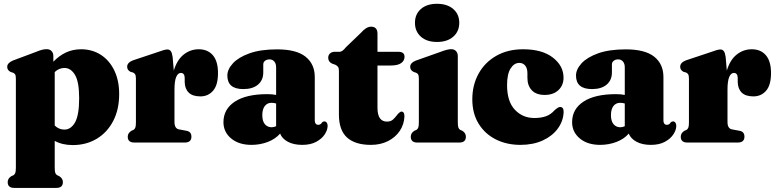

<svg xmlns="http://www.w3.org/2000/svg" viewBox="-20 -732 3987 986"><path d="M254 -444V-415Q283.5 -446 318.8 -462.5Q354 -479 396.5 -479Q453.5 -479 497.8 -450.5Q542 -422 567 -370.2Q592 -318.5 592 -249Q592 -169.5 561.2 -110.5Q530.5 -51.5 476.5 -19.2Q422.5 13 353.5 13Q300 13 261 -8.5V128.5Q261 148.5 264 156.2Q267 164 274 168L284 172.5Q303 184.5 303 203Q303 233 269.5 233H53Q19.5 233 19.5 203Q19.5 184.5 38.5 172.5L49 168Q55.5 164 58.5 156.2Q61.5 148.5 61.5 128.5V-327.5Q61.5 -343.5 57.8 -349.8Q54 -356 46 -359L35.5 -362Q17 -371 17 -388.5Q17 -408.5 46 -421L161 -464Q181.5 -472.5 194.5 -476Q207.5 -479.5 219.5 -479.5Q236 -479.5 245 -469.5Q254 -459.5 254 -444ZM311 -383Q283 -383 261 -362V-87.5Q282 -66.5 310.5 -66.5Q344.5 -66.5 365.5 -103.8Q386.5 -141 386.5 -228Q386.5 -311.5 365.2 -347.2Q344 -383 311 -383Z M866.5 -439.5 872.5 -369.5Q889.5 -425.5 923.8 -452.2Q958 -479 1000.5 -479Q1047 -479 1073.2 -448.2Q1099.5 -417.5 1099.5 -356.5Q1099.5 -295 1074.2 -266Q1049 -237 1009 -237Q968.5 -237 948.8 -256.8Q929 -276.5 928.5 -311.5V-332Q928 -357.5 908.5 -357.5Q894 -357.5 885 -337Q876 -316.5 876 -271V-105.5Q876 -71.5 899.5 -67.5L937 -60.5Q963 -56.5 963 -30Q963 0 928.5 0H670Q636 0 636 -30Q636 -48.5 655 -60.5L665.5 -65Q672 -69 675 -76.8Q678 -84.5 678 -103.5V-327.5Q678 -343.5 674.2 -350Q670.5 -356.5 662.5 -360L651.5 -362.5Q633 -371.5 633 -389Q633 -410.5 662.5 -422L785.5 -463Q825.5 -478 839 -478Q850.5 -478 857 -469.5Q863.5 -461 866.5 -439.5Z M1127.5 -104.5Q1127.5 -171.5 1185.8 -210Q1244 -248.5 1352.5 -248.5Q1378.5 -248.5 1398 -244.5V-386.5Q1398 -405 1388.8 -416Q1379.5 -427 1364 -427Q1350.5 -427 1341.2 -420Q1332 -413 1332 -401V-360Q1332 -320.5 1305 -297.5Q1278 -274.5 1229.5 -274.5Q1147.5 -274.5 1147.5 -344Q1147.5 -375.5 1175.8 -406.5Q1204 -437.5 1260.8 -458Q1317.5 -478.5 1403 -478.5Q1502 -478.5 1549.2 -440.8Q1596.5 -403 1596.5 -336.5V-112Q1596.5 -103 1601 -97Q1605.5 -91 1614.5 -91Q1627 -91 1634 -103.5Q1639 -108.5 1645.5 -108.5Q1653.5 -108.5 1658 -102Q1662.5 -95.5 1662.5 -86Q1662.5 -65 1647.8 -42.2Q1633 -19.5 1604 -3.8Q1575 12 1532 12Q1488 12 1458.2 -4Q1428.5 -20 1418.5 -46Q1394.5 -18 1355 -3Q1315.5 12 1271.5 12Q1206.5 12 1167 -21Q1127.5 -54 1127.5 -104.5ZM1327 -140.5Q1327 -110 1340.2 -94.2Q1353.5 -78.5 1375 -78.5Q1387 -78.5 1398 -84V-200.5Q1387.5 -204 1374 -204Q1352.5 -204 1339.8 -187.5Q1327 -171 1327 -140.5Z M1702 -399.5 1685 -405.5Q1665.5 -415 1665.5 -435.5Q1665.5 -449.5 1675 -457.8Q1684.5 -466 1699 -466H1723.5Q1731 -466 1738.2 -471Q1745.5 -476 1756.5 -489.5L1833 -563Q1860.5 -595 1885.5 -595Q1918.5 -595 1918.5 -558.5V-466H2026Q2057.5 -466 2057.5 -440Q2057.5 -421 2040.5 -408.2Q2023.5 -395.5 1984.5 -395.5H1918.5V-178.5Q1918.5 -107.5 1967.5 -107.5Q1986.5 -107.5 1998 -118Q2009.5 -128.5 2018.8 -141Q2028 -153.5 2039.5 -159Q2057 -160.5 2057 -134Q2055 -92.5 2032.8 -59.5Q2010.5 -26.5 1972.2 -7.2Q1934 12 1884.5 12Q1804 12 1762.2 -25.8Q1720.5 -63.5 1720.5 -143.5V-367.5Q1720.5 -382 1716.2 -388.2Q1712 -394.5 1702 -399.5Z M2224.5 -516.5Q2172 -516.5 2141.5 -543.5Q2111 -570.5 2111 -615Q2111 -659 2141.5 -685.8Q2172 -712.5 2224.5 -712.5Q2276.5 -712.5 2307.5 -685.8Q2338.5 -659 2338.5 -615Q2338.5 -570.5 2307.5 -543.5Q2276.5 -516.5 2224.5 -516.5ZM2331 -444V-104.5Q2331 -84.5 2334 -76.8Q2337 -69 2343.5 -65L2354 -60.5Q2372.5 -49 2372.5 -30Q2372.5 0 2339 0H2123Q2089.5 0 2089.5 -30Q2089.5 -49 2108 -60.5L2118.5 -65Q2125 -69 2128 -76.8Q2131 -84.5 2131 -104.5V-327.5Q2131 -343.5 2127.2 -349.8Q2123.5 -356 2115.5 -359L2105.5 -362Q2086.5 -371 2086.5 -388.5Q2086.5 -409.5 2116 -421L2239 -464.5Q2277.5 -479.5 2297 -479.5Q2313 -479.5 2322 -469.5Q2331 -459.5 2331 -444Z M2874 -333Q2874 -294 2847.8 -269.2Q2821.5 -244.5 2777.5 -244.5Q2733.5 -244.5 2711 -268.5Q2688.5 -292.5 2688.5 -332V-355.5Q2688.5 -381 2677.2 -395Q2666 -409 2646.5 -409Q2620.5 -409 2602.2 -380.5Q2584 -352 2584 -294.5Q2584 -211 2624 -168.5Q2664 -126 2724 -126Q2758.5 -126 2783.8 -135Q2809 -144 2828.5 -166.5Q2840 -176 2846 -179.5Q2852 -183 2857.5 -182.5Q2875 -182 2874.5 -156Q2872.5 -109.5 2844.2 -71.2Q2816 -33 2766.8 -10.5Q2717.5 12 2652.5 12Q2582 12 2526 -16.2Q2470 -44.5 2437.8 -97Q2405.5 -149.5 2405.5 -222Q2405.5 -295.5 2437.8 -353.8Q2470 -412 2528.8 -445.5Q2587.5 -479 2666.5 -479Q2764 -479 2819 -436.5Q2874 -394 2874 -333Z M2918 -104.5Q2918 -171.5 2976.2 -210Q3034.5 -248.5 3143 -248.5Q3169 -248.5 3188.5 -244.5V-386.5Q3188.5 -405 3179.2 -416Q3170 -427 3154.5 -427Q3141 -427 3131.8 -420Q3122.5 -413 3122.5 -401V-360Q3122.5 -320.5 3095.5 -297.5Q3068.5 -274.5 3020 -274.5Q2938 -274.5 2938 -344Q2938 -375.5 2966.2 -406.5Q2994.5 -437.5 3051.2 -458Q3108 -478.5 3193.5 -478.5Q3292.5 -478.5 3339.8 -440.8Q3387 -403 3387 -336.5V-112Q3387 -103 3391.5 -97Q3396 -91 3405 -91Q3417.5 -91 3424.5 -103.5Q3429.5 -108.5 3436 -108.5Q3444 -108.5 3448.5 -102Q3453 -95.5 3453 -86Q3453 -65 3438.2 -42.2Q3423.5 -19.5 3394.5 -3.8Q3365.5 12 3322.5 12Q3278.5 12 3248.8 -4Q3219 -20 3209 -46Q3185 -18 3145.5 -3Q3106 12 3062 12Q2997 12 2957.5 -21Q2918 -54 2918 -104.5ZM3117.5 -140.5Q3117.5 -110 3130.8 -94.2Q3144 -78.5 3165.5 -78.5Q3177.5 -78.5 3188.5 -84V-200.5Q3178 -204 3164.5 -204Q3143 -204 3130.2 -187.5Q3117.5 -171 3117.5 -140.5Z M3706.5 -439.5 3712.5 -369.5Q3729.5 -425.5 3763.8 -452.2Q3798 -479 3840.5 -479Q3887 -479 3913.2 -448.2Q3939.5 -417.5 3939.5 -356.5Q3939.5 -295 3914.2 -266Q3889 -237 3849 -237Q3808.5 -237 3788.8 -256.8Q3769 -276.5 3768.5 -311.5V-332Q3768 -357.5 3748.5 -357.5Q3734 -357.5 3725 -337Q3716 -316.5 3716 -271V-105.5Q3716 -71.5 3739.5 -67.5L3777 -60.5Q3803 -56.5 3803 -30Q3803 0 3768.5 0H3510Q3476 0 3476 -30Q3476 -48.5 3495 -60.5L3505.5 -65Q3512 -69 3515 -76.8Q3518 -84.5 3518 -103.5V-327.5Q3518 -343.5 3514.2 -350Q3510.5 -356.5 3502.5 -360L3491.5 -362.5Q3473 -371.5 3473 -389Q3473 -410.5 3502.5 -422L3625.5 -463Q3665.5 -478 3679 -478Q3690.5 -478 3697 -469.5Q3703.5 -461 3706.5 -439.5Z"/></svg>

Font: Fraunces 72pt S050 Black
Style: Regular
Weight: 900
Version: Version 1.000; ttfautohint (v1.8.3)